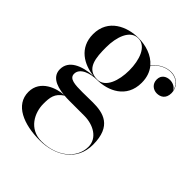

<svg xmlns="http://www.w3.org/2000/svg" viewBox="-201 -597 984 984"><g transform="rotate(45 291.0 -105.0)"><path d="M63 -71.5C63 -23.5 104 0.5 170.5 7C123.5 9 31 37.5 31 125C31 219.5 132 260 247 260C359 260 457 200.5 457 82C457 -53.5 378 -70.5 303 -70.5C274.5 -70.5 263 -69.5 228 -69.5C173.5 -69.5 131 -71.5 131 -106C131 -150 192 -167 235 -167C316 -167 409 -208 409 -318.5C409 -357.5 397.5 -387.5 379 -410.5C407 -450 447 -463 476.5 -463C520.5 -463 546 -433 551.5 -402C544.5 -421.5 522 -431.5 501.5 -431.5C477.5 -431.5 451 -418.5 451 -385C451 -352 476.5 -334.5 501.5 -334.5C526.5 -334.5 554.5 -347 554.5 -389.5C554.5 -427.5 525.5 -465 476.5 -465C448 -465 406.5 -452 377.5 -412C343.5 -453 287 -469.5 235 -469.5C154 -469.5 56 -429 56 -318.5C56 -219 135 -176 210 -168.5C127 -163.5 63 -134 63 -71.5ZM151 -318.5C151 -392.5 176 -467.5 235 -467.5C294 -467.5 319 -392.5 319 -318.5C319 -244.5 294 -169 235 -169C156 -169 151 -244.5 151 -318.5ZM128.5 114.5C128.5 68 132 35.5 176 7.5C187 8.5 199 9 211.5 9H320C385 9 448 43 448 106.5C448 193.5 363.5 257 257.5 257C167 257 128.5 178 128.5 114.5Z"/></g></svg>

Font: Bodoni* 96pt
Style: Regular
Weight: 400
Version: Version 2.3